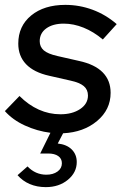

<svg xmlns="http://www.w3.org/2000/svg" viewBox="-35 -537 512 788"><path d="M-15 -81 45 -143Q82 -106 124.5 -87Q167 -68 213 -68Q262 -68 294 -89.5Q326 -111 326 -145Q326 -169 309 -183.5Q292 -198 255 -206L167 -226Q104 -240 72 -273.5Q40 -307 40 -358Q40 -430 93 -473.5Q146 -517 233 -517Q291 -517 345 -497Q399 -477 444 -438L387 -375Q349 -407 308 -423.5Q267 -440 227 -440Q182 -440 155 -420.5Q128 -401 128 -368Q128 -345 144.5 -330.5Q161 -316 201 -307L289 -287Q354 -273 386.5 -240Q419 -207 419 -156Q419 -87 363.5 -40.5Q308 6 224 10L202 52Q239 56 259.5 76.5Q280 97 280 128Q280 171 243.5 201Q207 231 153 231Q117 231 87.5 218.5Q58 206 37 182L78 146Q94 163 113.5 171.5Q133 180 155 180Q183 180 201 167Q219 154 219 133Q219 114 204 103.5Q189 93 163 93H130L172 8Q117 1 67 -22Q17 -45 -15 -81Z"/></svg>

Font: Red Hat Display Medium
Style: Italic
Weight: 500
Italic angle: -12°
Designer: Pentagram / MCKL
Foundry: Pentagram / MCKL
Version: Version 1.003; Red Hat Display Medium Italic